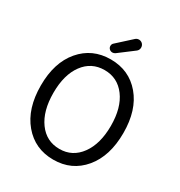

<svg xmlns="http://www.w3.org/2000/svg" viewBox="-219 -1100 1179 1261"><g transform="rotate(30 370.5 -469.5)"><path d="M57.6 -369.1Q57.6 -543 144.5 -645Q231.4 -747.1 371.1 -747.1Q510.7 -747.1 597.2 -645Q683.6 -543 683.6 -369.1Q683.6 -194.3 597.2 -90.8Q510.7 12.7 371.1 12.7Q231.4 12.7 144.5 -90.8Q57.6 -194.3 57.6 -369.1ZM371.1 -68.4Q469.7 -68.4 529.3 -150.4Q588.9 -232.4 588.9 -369.1Q588.9 -505.9 529.3 -585.9Q469.7 -666 371.1 -666Q271.5 -666 212.4 -585.9Q153.3 -505.9 153.3 -368.7Q153.3 -231.4 212.4 -149.9Q271.5 -68.4 371.1 -68.4ZM377 -797.9Q367.2 -791 356.4 -791Q354.5 -791 353.5 -791Q339.8 -792 331.1 -801.8Q323.2 -810.5 323.2 -822.3Q323.2 -836.9 334 -845.7L440.4 -942.4Q451.2 -952.1 465.8 -952.1Q466.8 -952.1 468.8 -952.1Q485.4 -950.2 495.1 -938.5Q503.9 -927.7 503.9 -914.1Q503.9 -911.1 503.9 -909.2Q502 -892.6 489.3 -882.8Z"/></g></svg>

Font: Gen Jyuu Gothic P Regular
Style: Regular
Weight: 400
Designer: [Source Han Sans]
Ryoko NISHIZUKA  (kana & ideographs); Paul D. Hunt (Latin, Greek & Cyrillic); Wenlong ZHANG  (bopomofo
Version: Version 1.002.20150607